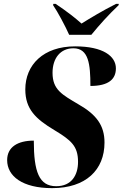

<svg xmlns="http://www.w3.org/2000/svg" viewBox="-20 -964 635 994"><path d="M338 -784H453C492 -832 541 -887 594 -937L595 -944H581C511 -909 442 -867 402 -842C372 -869 328 -904 268 -944H256L255 -937C278 -904 319 -827 338 -784ZM250 10C424 10 521 -84 521 -226C521 -313 481 -370 386 -424C302 -474 252 -499 252 -587C252 -663 293 -714 360 -714C439 -714 448 -632 448 -519C542 -519 580 -554 580 -610C580 -673 514 -724 369 -724C204 -724 111 -628 111 -501C111 -399 165 -348 262 -290C348 -238 384 -208 384 -126C384 -58 351 0 271 0C182 0 155 -75 155 -236C72 -236 17 -203 17 -135C17 -52 96 10 250 10Z"/></svg>

Font: Noto Serif Display SemiCondensed ExtraBold
Style: Italic
Weight: 800
Width: 4
Italic angle: -12°
Designer: Monotype Design Team
Foundry: Monotype Imaging Inc.
Version: Version 2.009